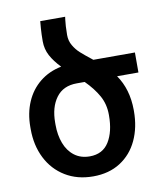

<svg xmlns="http://www.w3.org/2000/svg" viewBox="-85 -820 773 900"><g transform="rotate(-10 302.0 -370.0)"><path d="M477.5 -433.1Q526.4 -362.8 526.9 -264.2V-258.8Q526.9 -181.2 498.5 -120.4Q470.2 -59.6 416 -24.9Q361.8 9.8 286.6 9.8Q210.9 9.8 154.1 -24.9Q97.2 -59.6 66.4 -120.6Q35.6 -181.6 35.6 -258.8V-269Q35.6 -335 58.6 -388.2Q81.5 -441.4 124.8 -476.3Q168 -511.2 227.1 -522.9Q196.3 -554.7 179.4 -586.2Q162.6 -617.7 162.6 -654.8Q162.6 -687.5 164.6 -715.1Q166.5 -742.7 167.5 -750H286.1Q285.6 -747.1 284.2 -735.8Q282.7 -724.6 281.5 -705.6Q280.3 -686.5 280.3 -664.1Q280.3 -636.2 293.5 -613.8Q306.6 -591.3 325 -574.7Q343.3 -558.1 381.3 -528.3H579.1V-433.1ZM323.2 -433.1H286.1H285.6Q220.7 -433.1 187.3 -387.9Q153.8 -342.8 153.8 -269V-258.8Q153.8 -210 168.7 -170.7Q183.6 -131.3 213.6 -108.4Q243.7 -85.4 286.6 -85.4Q348.6 -85.4 378.4 -133.5Q408.2 -181.6 408.2 -258.8V-262.2Q408.2 -312.5 385.7 -352.8Q363.3 -393.1 323.2 -433.1Z"/></g></svg>

Font: Mardoto Medium
Style: Regular
Weight: 500
Designer: Christian Robertson, Vahan Hovhannisyan
Foundry: Google
Version: Version 1.000